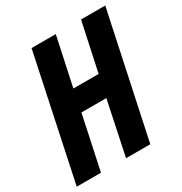

<svg xmlns="http://www.w3.org/2000/svg" viewBox="-171 -838 911 961"><g transform="rotate(-30 284.5 -357.0)"><path d="M136 0 202 -310H346L281 0H421L573 -714H433L373 -434H227L287 -714H147L-4 0Z"/></g></svg>

Font: Noto Sans UI Condensed ExtraBold
Style: Italic
Weight: 800
Width: 3
Designer: Monotype Design Team
Foundry: Monotype Imaging Inc.
Version: 1.001